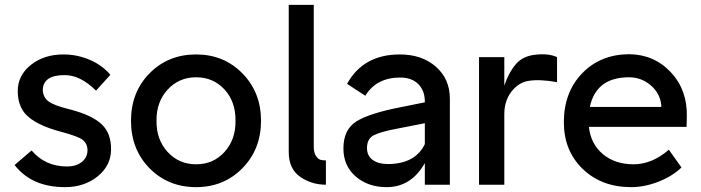

<svg xmlns="http://www.w3.org/2000/svg" viewBox="-20 -760 2886 790"><path d="M247 10Q111 10 40 -81L110 -141Q166 -75 256 -75Q293 -75 316.5 -93.5Q340 -112 340 -142Q340 -168 321 -184Q302 -199 234 -217Q123 -246 82 -294Q53 -330 53 -385Q53 -450 107 -493Q161 -536 241 -536Q298 -536 350 -513.5Q402 -491 434 -452L375 -387Q311 -451 246 -451Q156 -451 156 -388Q158 -360 178 -344Q201 -326 267 -310Q361 -286 401 -246Q437 -210 437 -146Q437 -79 382 -34.5Q327 10 247 10Z M787 10Q672 10 595.5 -67.5Q519 -145 519 -263Q519 -381 595.5 -458.5Q672 -536 787 -536Q901 -536 977.5 -458Q1054 -380 1054 -263Q1054 -146 977.5 -68Q901 10 787 10ZM624 -263Q623 -186 669.5 -135Q716 -84 787 -84Q858 -84 904 -135Q950 -186 949 -263Q950 -341 904 -391.5Q858 -442 787 -442Q716 -442 669.5 -391Q623 -340 624 -263Z M1168 -135V-740H1271V-156Q1271 -132 1280 -118.5Q1289 -105 1298.5 -102.5Q1308 -100 1321 -100V0Q1262 0 1215 -32.5Q1168 -65 1168 -135Z M1728 -342Q1728 -387 1701 -414Q1674 -441 1627 -441Q1529 -441 1483 -366L1408 -415Q1475 -536 1625 -536Q1716 -536 1773.5 -485.5Q1831 -435 1831 -354V0H1728V-89Q1672 10 1571 10Q1494 10 1443.5 -34Q1393 -78 1393 -149Q1393 -227 1446.5 -260.5Q1500 -294 1629 -319L1728 -339ZM1490 -151Q1490 -119 1513.5 -102Q1537 -85 1575 -85Q1688 -85 1728 -167V-253L1616 -231Q1546 -218 1518 -203.5Q1490 -189 1490 -151Z M1951 0V-525H2055V-408Q2074 -463 2103 -496.5Q2132 -530 2184 -535Q2237 -541 2272 -525V-422Q2200 -435 2153 -427Q2113 -420 2084 -382.5Q2055 -345 2055 -290V0Z M2577 10Q2455 10 2377.5 -65Q2300 -140 2300 -257Q2300 -380 2375 -458Q2450 -536 2568 -537Q2671 -536 2739.5 -463.5Q2808 -391 2806 -282L2805 -238H2403Q2411 -167 2461 -125.5Q2511 -84 2587 -84Q2663 -84 2732 -144L2784 -71Q2747 -35 2689.5 -12.5Q2632 10 2577 10ZM2407 -320H2701V-327Q2696 -376 2657.5 -409Q2619 -442 2568 -442Q2433 -442 2407 -320Z"/></svg>

Font: Easer Grotesk
Style: Regular
Weight: 400
Designer: Boardeaser, Bonnie Shaver-Troup, Thomas Jockin
Foundry: Lexend
Version: Version 1.008;Glyphs 3.1.2 (3151)